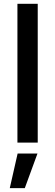

<svg xmlns="http://www.w3.org/2000/svg" viewBox="-20 -747 289 1006"><path d="M177.7 -727.1V0H71.3V-727.1ZM31.2 238.8 72.3 57.6H176.3L109.9 238.8Z"/></svg>

Font: Interop Med
Style: Regular
Weight: 500
Designer: Rasmus Andersson, Google, Jang Haemin
Foundry: jhaemin
Version: Version 1.007